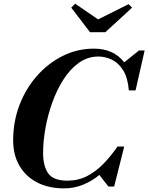

<svg xmlns="http://www.w3.org/2000/svg" viewBox="-20 -1028 817 1058"><path d="M520.5 -921 688.5 -1005 708 -986 560.5 -850.5H476L372.5 -986L394.5 -1007.5ZM332.5 10Q248.5 10 185.5 -22.2Q122.5 -54.5 87.5 -114Q52.5 -173.5 52.5 -255Q52.5 -357.5 87.2 -448.8Q122 -540 183.8 -610Q245.5 -680 326 -720Q406.5 -760 497.5 -760Q606 -760 664.5 -684.5L746 -750H777L727 -530H690Q684 -601 658 -641.8Q632 -682.5 595.8 -699.5Q559.5 -716.5 522.5 -716.5Q463 -716.5 414.5 -681.8Q366 -647 329.2 -589.2Q292.5 -531.5 267.5 -461.2Q242.5 -391 230 -319.2Q217.5 -247.5 217.5 -185.5Q217.5 -112.5 245.8 -72.5Q274 -32.5 352 -32.5Q411.5 -32.5 460.8 -58.2Q510 -84 551.2 -126.8Q592.5 -169.5 627.5 -220.5H664.5L609 0H577.5L527.5 -64Q486.5 -30 437.2 -10Q388 10 332.5 10Z"/></svg>

Font: Bodoni* 06pt
Style: Bold Italic
Weight: 700
Italic angle: -13°
Version: Version 2.3